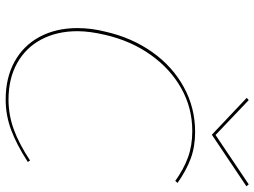

<svg xmlns="http://www.w3.org/2000/svg" viewBox="-130 -762 897 677"><g transform="rotate(90 318.5 -423.5)"><path d="M79 -248Q79 -297 92 -348Q113 -440 163.5 -511.5Q214 -583 287 -623Q360 -663 445 -663Q497 -663 539 -647.5Q581 -632 625 -601L618 -593Q576 -623 534.5 -638Q493 -653 442 -653Q361 -653 292 -614.5Q223 -576 173.5 -506.5Q124 -437 103 -346Q90 -291 90 -248Q90 -176 119 -121Q148 -66 202.5 -35.5Q257 -5 331 -5Q385 -5 436 -23.5Q487 -42 546 -81L551 -73Q489 -33 437.5 -14Q386 5 331 5Q254 5 197 -26.5Q140 -58 109.5 -115.5Q79 -173 79 -248ZM637 -844 455 -722 325 -845 333 -852 456 -735 630 -852Z"/></g></svg>

Font: Ysabeau Hairline
Style: Italic
Weight: 100
Italic angle: -12°
Designer: Christian Thalmann (Catharsis Fonts)
Version: Version 0.003